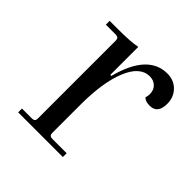

<svg xmlns="http://www.w3.org/2000/svg" viewBox="-129 -543 641 641"><g transform="rotate(45 191.5 -222.0)"><path d="M46 0V-18H93Q107 -18 107 -31V-400Q107 -414 93 -414H46V-432H85Q145 -432 175 -438V-306H180Q216 -444 307 -444Q338 -444 358 -423.5Q378 -403 378 -372Q378 -326 341 -326Q320 -326 311 -336Q314 -345 314 -354Q314 -373 302 -384.5Q290 -396 271 -396Q226 -395 200.5 -332.5Q175 -270 175 -164V-32Q175 -18 189 -18H257V0Z"/></g></svg>

Font: Arapey Thin
Style: Regular
Weight: 100
Designer: Eduardo Rodriguez Tunni
Foundry: Eduardo Rodriguez Tunni
Version: Version 4.000;hotconv 1.0.109;makeotfexe 2.5.65596